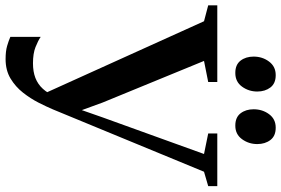

<svg xmlns="http://www.w3.org/2000/svg" viewBox="-196 -812 1006 687"><g transform="rotate(90 307.5 -469.0)"><path d="M176 14.5Q147.5 14.5 128.8 9Q110 3.5 96.5 -2.5V-111Q110.5 -101.5 133.2 -92.5Q156 -83.5 191 -83.5Q221 -83.5 243.5 -92.2Q266 -101 282.2 -118.8Q298.5 -136.5 309 -163L304 -113L40.5 -695.5L-16.5 -710.5V-743H258V-710.5L182.5 -695.5L331.5 -332.5L371 -224L346 -222.5L384.5 -332.5L515.5 -695.5L442 -710.5V-743H630.5V-710.5L579 -695.5L356 -155Q346.5 -132.5 331.8 -103.5Q317 -74.5 296 -47.8Q275 -21 245.5 -3.2Q216 14.5 176 14.5ZM225 -807.5Q196 -807.5 181.5 -826.2Q167 -845 167 -873Q167 -904.5 184.8 -928.2Q202.5 -952 233 -952H234Q263 -952 277.5 -933Q292 -914 292 -886Q292 -855.5 274.5 -831.5Q257 -807.5 226 -807.5ZM413.5 -807.5Q384.5 -807.5 370 -826.2Q355.5 -845 355.5 -873Q355.5 -904.5 373 -928.2Q390.5 -952 421 -952H422Q451 -952 465.5 -933Q480 -914 480 -886Q480 -855.5 462.5 -831.5Q445 -807.5 414.5 -807.5Z"/></g></svg>

Font: Merriweather 96pt SemiBold
Style: Regular
Weight: 600
Version: Version 2.100